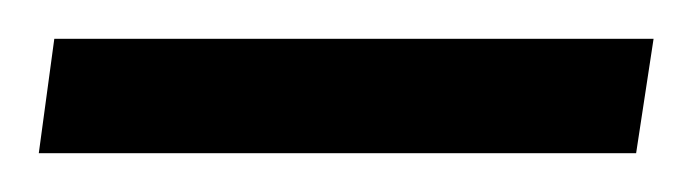

<svg xmlns="http://www.w3.org/2000/svg" viewBox="-20 -672 357 99"><path d="M8 -652H317L308 -593H0Z"/></svg>

Font: Brygada 1918 SemiBold
Style: Italic
Weight: 600
Italic angle: -8°
Designer: Mateusz Machalski | Borys Kosmynka | Przemek Hoffer
Foundry: NIEPODLEGLA 2018
Version: Version 3.006